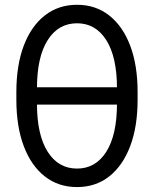

<svg xmlns="http://www.w3.org/2000/svg" viewBox="-20 -759 635 791"><path d="M297.4 11.7Q220.7 11.7 164.6 -32.2Q108.4 -76.2 77.9 -157Q47.4 -237.8 47.4 -348.1V-379.4Q47.4 -490.2 77.9 -570.8Q108.4 -651.4 164.6 -695.3Q220.7 -739.3 297.4 -739.3Q374 -739.3 429.9 -695.3Q485.8 -651.4 516.4 -570.8Q546.9 -490.2 546.9 -379.4V-348.1Q546.9 -237.8 516.4 -157Q485.8 -76.2 429.9 -32.2Q374 11.7 297.4 11.7ZM297.4 -64.5Q374 -64.5 418 -134Q461.9 -203.6 461.9 -332V-395.5Q461.9 -523.9 418 -593.5Q374 -663.1 297.4 -663.1Q220.2 -663.1 176.3 -593.5Q132.3 -523.9 132.3 -395.5V-332Q132.3 -203.6 176.3 -134Q220.2 -64.5 297.4 -64.5ZM108.4 -328.1V-399.4H488.8V-328.1Z"/></svg>

Font: Inter 28pt
Style: Regular
Weight: 400
Designer: Rasmus Andersson
Foundry: rsms
Version: Version 4.001;git-66647c0bb